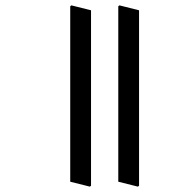

<svg xmlns="http://www.w3.org/2000/svg" viewBox="-20 -673 641 722"><path d="M502.9 25.4 498.5 28.8 424.8 10.3V-649.4L429.2 -652.8L502.9 -634.3ZM322.3 25.4 317.9 28.8 244.1 10.3V-649.4L248.5 -652.8L322.3 -634.3Z"/></svg>

Font: Sitara
Style: Regular
Weight: 400
Designer: Neelakash Kshetrimayum
Foundry: Neelakash Kshetrimayum
Version: Version 1.000;PS Version 1.000;PS 1.0;hotconv 1.;hotconv 1.0